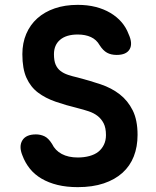

<svg xmlns="http://www.w3.org/2000/svg" viewBox="-20 -760 640 790"><path d="M390 -574Q377 -597 354 -607.5Q331 -618 300 -618Q253 -618 227.5 -596.5Q202 -575 202 -537Q202 -510 209 -494Q216 -478 229 -468Q242 -458 260 -452Q278 -446 300 -441Q350 -428 394.5 -413Q439 -398 472.5 -372Q506 -346 526 -306Q546 -266 546 -205Q546 -156 530.5 -116.5Q515 -77 484 -49Q453 -21 407 -5.5Q361 10 300 10Q254 10 217 1Q180 -8 151 -25Q122 -42 102.5 -66.5Q83 -91 72 -121Q57 -158 72 -182.5Q87 -207 128 -207Q146 -207 162.5 -199.5Q179 -192 194 -168Q207 -141 234 -126.5Q261 -112 300 -112Q326 -112 348 -118Q370 -124 384.5 -135.5Q399 -147 407.5 -164.5Q416 -182 416 -204Q416 -234 406.5 -252.5Q397 -271 381.5 -283Q366 -295 345 -302Q324 -309 300 -315Q251 -327 209 -341.5Q167 -356 136.5 -379Q106 -402 89 -439.5Q72 -477 72 -537Q72 -583 88 -620.5Q104 -658 133.5 -684.5Q163 -711 205 -725.5Q247 -740 300 -740Q340 -740 373.5 -731.5Q407 -723 434 -707Q461 -691 480 -669Q499 -647 509 -620Q527 -581 513.5 -557.5Q500 -534 460 -534Q437 -534 420.5 -543Q404 -552 390 -574Z"/></svg>

Font: Maple Mono NL
Style: Bold
Weight: 700
Monospace: yes
Designer: subframe7536
Version: Version 7.000